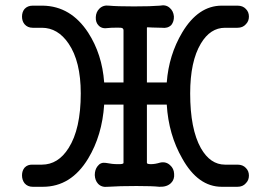

<svg xmlns="http://www.w3.org/2000/svg" viewBox="-20 -716 1040 737"><path d="M543.9 -399.4V-609.4Q543.9 -611.3 546.9 -611.3Q548.8 -611.3 563.5 -610.4L601.6 -609.4Q624 -606.4 637.7 -620.1Q648.4 -633.8 647.5 -653.3Q645.5 -673.8 631.8 -685.5Q617.2 -699.2 593.8 -694.3Q560.5 -691.4 494.1 -691.4Q428.7 -691.4 398.4 -694.3Q376 -697.3 361.3 -682.6Q348.6 -669.9 347.7 -650.4Q346.7 -629.9 358.4 -618.2Q371.1 -604.5 394.5 -608.4L407.2 -609.4Q437.5 -610.4 444.3 -609.4Q454.1 -608.4 454.1 -599.6V-399.4H379.9Q372.1 -507.8 318.4 -590.8Q252 -692.4 144.5 -694.3H105.5Q85.9 -694.3 74.2 -681.6Q64.5 -669.9 64.5 -652.3Q64.5 -634.8 74.2 -623Q85.9 -609.4 105.5 -609.4H140.6Q202.1 -609.4 243.2 -548.8Q290 -480.5 290 -357.4Q290 -220.7 243.2 -147.5Q203.1 -84 140.6 -84H105.5Q85.9 -85 74.2 -72.3Q64.5 -60.5 64.5 -43Q64.5 -25.4 74.2 -12.7Q85.9 1 105.5 1H144.5Q252.9 1 318.4 -107.4Q372.1 -196.3 379.9 -314.5H454.1V-90.8Q454.1 -85 430.7 -85.9Q411.1 -85.9 385.7 -90.8Q366.2 -93.8 354.5 -78.1Q343.8 -64.5 343.8 -43.9Q344.7 -23.4 356.4 -10.7Q370.1 3.9 393.6 1Q437.5 -2 503.9 -2Q565.4 -2 591.8 1Q621.1 2 636.7 -13.7Q650.4 -27.3 648.4 -48.8Q647.5 -69.3 632.8 -82Q617.2 -96.7 594.7 -91.8Q575.2 -85.9 559.6 -85.9Q543.9 -85.9 543.9 -90.8V-314.5H620.1Q627 -199.2 679.7 -107.4Q740.2 1 831.1 1H891.6Q912.1 1 923.8 -12.7Q935.5 -24.4 935.5 -42Q935.5 -59.6 923.8 -71.3Q912.1 -84 891.6 -84H843.8Q787.1 -84 751 -147.5Q710 -220.7 710 -357.4Q710 -480.5 751 -548.8Q787.1 -609.4 843.8 -609.4H891.6Q912.1 -609.4 923.8 -623Q935.5 -634.8 935.5 -652.3Q935.5 -669.9 923.8 -681.6Q912.1 -694.3 891.6 -694.3H831.1Q741.2 -694.3 679.7 -591.8Q627.9 -504.9 620.1 -399.4Z"/></svg>

Font: Gungsuh
Style: Regular
Weight: 400
Version: Version 2.21